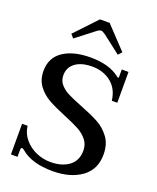

<svg xmlns="http://www.w3.org/2000/svg" viewBox="-171 -1044 942 1153"><g transform="rotate(20 300.5 -467.0)"><path d="M132 -804 264 -944H326L458 -804L437 -781L322 -870Q303 -883 295 -883Q283 -883 267 -870L152 -781ZM104 -50Q95 -58 89 -58Q81 -58 81 -41V1H39V-195H74Q80 -147 110.5 -111Q141 -75 185 -56Q229 -37 276 -37Q350 -37 395 -71Q440 -105 440 -169Q440 -209 416.5 -237.5Q393 -266 358.5 -284.5Q324 -303 263 -328Q195 -356 152.5 -379.5Q110 -403 80.5 -442Q51 -481 51 -538Q51 -622 116 -666Q181 -710 291 -710Q407 -710 473 -660Q483 -652 485 -652Q490 -652 490 -659V-706H533V-509H498Q489 -583 439 -622.5Q389 -662 318 -662Q250 -662 211 -633Q172 -604 172 -554Q172 -519 193.5 -495Q215 -471 247 -455Q279 -439 335 -417Q407 -389 452.5 -364.5Q498 -340 530 -297Q562 -254 562 -188Q562 -92 491 -41Q420 10 307 10Q174 10 104 -50Z"/></g></svg>

Font: Taviraj Medium
Style: Regular
Weight: 500
Designer: Katatrad Team
Foundry: CadsonDemak
Version: Version 1.030